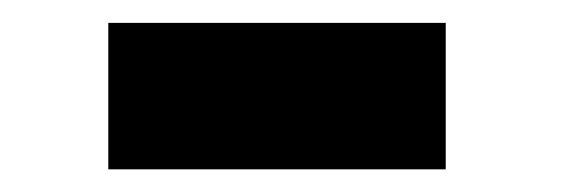

<svg xmlns="http://www.w3.org/2000/svg" viewBox="-20 -390 490 167"><path d="M367.7 -242.7H74.2V-370.1H367.7Z"/></svg>

Font: Vazir Black FD-UI
Style: Black-FD-UI
Weight: 900
Designer: Saber Rastikerdar
Foundry: Saber Rastikerdar
Version: Version 30.0.0